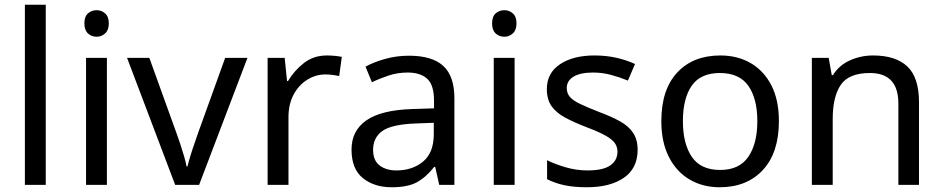

<svg xmlns="http://www.w3.org/2000/svg" viewBox="-20 -780 3978 810"><path d="M173 0H85V-760H173Z M388 -737Q408 -737 423.5 -723.5Q439 -710 439 -681Q439 -653 423.5 -639Q408 -625 388 -625Q366 -625 351 -639Q336 -653 336 -681Q336 -710 351 -723.5Q366 -737 388 -737ZM431 -536V0H343V-536Z M719 0 516 -536H610L724 -220Q732 -198 741 -171Q750 -144 757 -119.5Q764 -95 767 -78H771Q775 -95 782.5 -120Q790 -145 799.5 -172Q809 -199 816 -220L930 -536H1024L820 0Z M1359 -546Q1374 -546 1391.5 -544.5Q1409 -543 1422 -540L1411 -459Q1398 -462 1382.5 -464Q1367 -466 1353 -466Q1312 -466 1276 -443.5Q1240 -421 1218.5 -380.5Q1197 -340 1197 -286V0H1109V-536H1181L1191 -438H1195Q1221 -482 1262 -514Q1303 -546 1359 -546Z M1705 -545Q1803 -545 1850 -502Q1897 -459 1897 -365V0H1833L1816 -76H1812Q1777 -32 1738.5 -11Q1700 10 1632 10Q1559 10 1511 -28.5Q1463 -67 1463 -149Q1463 -229 1526 -272.5Q1589 -316 1720 -320L1811 -323V-355Q1811 -422 1782 -448Q1753 -474 1700 -474Q1658 -474 1620 -461.5Q1582 -449 1549 -433L1522 -499Q1557 -518 1605 -531.5Q1653 -545 1705 -545ZM1731 -259Q1631 -255 1592.5 -227Q1554 -199 1554 -148Q1554 -103 1581.5 -82Q1609 -61 1652 -61Q1720 -61 1765 -98.5Q1810 -136 1810 -214V-262Z M2108 -737Q2128 -737 2143.5 -723.5Q2159 -710 2159 -681Q2159 -653 2143.5 -639Q2128 -625 2108 -625Q2086 -625 2071 -639Q2056 -653 2056 -681Q2056 -710 2071 -723.5Q2086 -737 2108 -737ZM2151 -536V0H2063V-536Z M2670 -148Q2670 -70 2612 -30Q2554 10 2456 10Q2400 10 2359.5 1Q2319 -8 2288 -24V-104Q2320 -88 2365.5 -74.5Q2411 -61 2458 -61Q2525 -61 2555 -82.5Q2585 -104 2585 -140Q2585 -160 2574 -176Q2563 -192 2534.5 -208Q2506 -224 2453 -244Q2401 -264 2364 -284Q2327 -304 2307 -332Q2287 -360 2287 -404Q2287 -472 2342.5 -509Q2398 -546 2488 -546Q2537 -546 2579.5 -536.5Q2622 -527 2659 -510L2629 -440Q2595 -454 2558 -464Q2521 -474 2482 -474Q2428 -474 2399.5 -456.5Q2371 -439 2371 -409Q2371 -387 2384 -371.5Q2397 -356 2427.5 -341.5Q2458 -327 2509 -307Q2560 -288 2596 -268Q2632 -248 2651 -219.5Q2670 -191 2670 -148Z M3266 -269Q3266 -136 3198.5 -63Q3131 10 3016 10Q2945 10 2889.5 -22.5Q2834 -55 2802 -117.5Q2770 -180 2770 -269Q2770 -402 2837 -474Q2904 -546 3019 -546Q3092 -546 3147.5 -513.5Q3203 -481 3234.5 -419.5Q3266 -358 3266 -269ZM2861 -269Q2861 -174 2898.5 -118.5Q2936 -63 3018 -63Q3099 -63 3137 -118.5Q3175 -174 3175 -269Q3175 -364 3137 -418Q3099 -472 3017 -472Q2935 -472 2898 -418Q2861 -364 2861 -269Z M3663 -546Q3759 -546 3808 -499.5Q3857 -453 3857 -349V0H3770V-343Q3770 -472 3650 -472Q3561 -472 3527 -422Q3493 -372 3493 -278V0H3405V-536H3476L3489 -463H3494Q3520 -505 3566 -525.5Q3612 -546 3663 -546Z"/></svg>

Font: Noto Sans Tifinagh Ahaggar
Style: Regular
Weight: 400
Designer: JamraPatel
Foundry: JamraPatel LLC
Version: Version 2.006; ttfautohint (v1.8.4.7-5d5b)